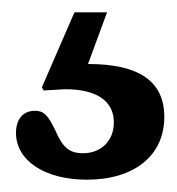

<svg xmlns="http://www.w3.org/2000/svg" viewBox="-20 -32 287 312"><path d="M123 72 154 -12H101L48 110L51 115L86 113C137 113 165 132 165 167C165 197 144 217 115 217C93 217 82 208 70 180C58 155 51 148 37 148C18 148 6 161 6 184C6 229 53 260 121 260C198 260 247 221 247 158C247 100 206 72 123 72Z"/></svg>

Font: Libre Baskerville
Style: Regular
Weight: 400
Designer: Pablo Impallari, Rodrigo Fuenzalida
Foundry: Pablo Impallari, Rodrigo Fuenzalida
Version: Version 1.051;Glyphs 3.2.3 (3260)